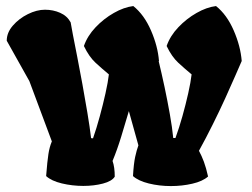

<svg xmlns="http://www.w3.org/2000/svg" viewBox="-20 -608 839 638"><path d="M547.9 10.3Q509.3 10.3 474.6 1.7Q439.9 -6.8 421.9 -22.9Q424.3 -64.5 429.2 -86.9Q434.1 -109.4 439.9 -125L408.2 -238.8Q396 -197.3 382.8 -154.1Q369.6 -110.8 354 -73.2Q361.3 -52.7 361.3 -21Q352.1 -5.9 322 2Q292 9.8 256.8 9.8Q220.2 9.8 185.5 1.5Q150.9 -6.8 133.3 -22.9Q137.2 -73.2 140.9 -96.4Q144.5 -119.6 152.3 -138.2L77.6 -338.4L2.4 -472.7Q2.4 -499.5 22.7 -522.9Q43 -546.4 72.5 -561Q102.1 -575.7 129.4 -575.7Q156.7 -575.7 179.9 -565.4Q203.1 -555.2 214.8 -533.7Q216.3 -523.4 222.2 -492.9Q228 -462.4 236.6 -419.4Q245.1 -376.5 253.9 -327.9Q262.7 -279.3 270.5 -232.7Q278.3 -186 282.7 -148.9L289.1 -148.4Q300.8 -181.6 311.5 -221.2Q322.3 -260.7 330.6 -298.1Q338.9 -335.4 341.8 -360.8Q319.3 -379.4 297.6 -399.4Q275.9 -419.4 258.8 -455.1Q270.5 -488.8 297.6 -517.3Q324.7 -545.9 358.2 -564.9Q391.6 -584 422.9 -587.9Q459 -559.1 481.7 -506.8Q504.4 -454.6 508.3 -405.3L507.3 -404.8Q517.1 -364.3 526.9 -318.4Q536.6 -272.5 544.4 -228.5Q552.2 -184.6 555.7 -149.4H563Q575.2 -182.6 586.2 -221.9Q597.2 -261.2 605.5 -298.3Q613.8 -335.4 616.7 -360.8Q594.2 -379.4 572.5 -399.4Q550.8 -419.4 533.7 -455.1Q545.4 -488.8 572.5 -517.3Q599.6 -545.9 633.1 -564.9Q666.5 -584 697.8 -587.9Q733.9 -559.1 756.6 -506.8Q779.3 -454.6 783.2 -405.3Q775.9 -388.7 761.7 -356Q747.6 -323.2 728.5 -281.5Q709.5 -239.7 687 -194.6Q664.6 -149.4 641.1 -106.9Q649.9 -90.8 657.5 -70.6Q665 -50.3 671.4 -21.5Q653.3 -5.4 619.1 2.4Q585 10.3 547.9 10.3Z"/></svg>

Font: Fruktur
Style: Regular
Weight: 400
Designer: Viktoriya Grabowska, Eben Sorkin
Foundry: Viktoriya Grabowska
Version: Version 1.008; ttfautohint (v1.8.4.7-5d5b)